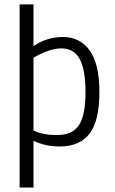

<svg xmlns="http://www.w3.org/2000/svg" viewBox="-20 -655 519 865"><path d="M130.9 -21V189.9H68.4V-635.3H130.9V-447.3Q191.4 -488.3 263.7 -488.3Q340.3 -488.3 384 -427.7Q427.7 -367.2 427.7 -240.7Q427.7 -109.9 383.3 -52.5Q338.9 4.9 249 4.9Q183.1 4.9 130.9 -21ZM130.9 -395V-66.9Q173.8 -46.9 226.1 -46.9H240.2Q306.6 -46.9 335.9 -91.6Q365.2 -136.2 365.2 -239.7Q365.2 -341.3 339.1 -389.2Q313 -437 255.9 -437Q203.6 -437 130.9 -395Z"/></svg>

Font: Anaheim
Style: Regular
Weight: 400
Designer: vernon adams
Foundry: vernon adams
Version: Version 1.002; ttfautohint (v0.93.5-3d13) -l 8 -r 50 -G 200 